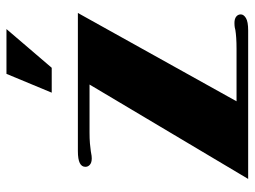

<svg xmlns="http://www.w3.org/2000/svg" viewBox="-116 -664 780 588"><g transform="rotate(-90 274.0 -370.0)"><path d="M341.8 -740.2H479L360.4 -601.6H284.2ZM309.1 -485.8H162.1Q143.6 -485.8 128.9 -484.6Q114.3 -483.4 105 -481.9Q95.7 -480 90.8 -479.5Q85.9 -479 83 -479Q70.3 -479 63.7 -484.6Q57.1 -490.2 57.1 -498.5Q57.1 -509.8 68.6 -515.6Q80.1 -521.5 105.5 -521.5H528.3L257.8 -35.6H418.5Q437.5 -35.6 451.9 -36.6Q466.3 -37.6 475.6 -39.1Q484.9 -41.5 489.7 -41.7Q494.6 -42 497.6 -42Q510.3 -42 517.1 -36.6Q523.9 -31.2 523.9 -22.5Q523.9 -13.7 512.7 -6.8Q501.5 0 474.6 0H20Z"/></g></svg>

Font: Limelight
Style: Regular
Weight: 400
Designer: Nicole Fally with help from Eben Sorkin
Foundry: Nicole Fally with help from Eben Sorkin
Version: Version 1.002